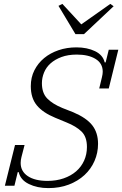

<svg xmlns="http://www.w3.org/2000/svg" viewBox="-20 -953 627 985"><path d="M228 12Q171 12 128 -9Q85 -30 76 -70H71L54 0H5L57 -209H106L90 -147Q86 -131 86 -117Q86 -74 122.5 -49.5Q159 -25 224 -25Q269 -25 306.5 -38Q344 -51 370.5 -74Q397 -97 411.5 -129Q426 -161 426 -199Q426 -251 398.5 -278Q371 -305 321 -325L263 -349Q200 -375 169 -412.5Q138 -450 138 -511Q138 -556 156.5 -592.5Q175 -629 206.5 -655Q238 -681 280.5 -695.5Q323 -710 372 -710Q427 -710 467.5 -690.5Q508 -671 517 -633H522L538 -698H587L538 -499H489L503 -557Q507 -573 507 -585Q507 -628 470.5 -650.5Q434 -673 374 -673Q329 -673 295.5 -660.5Q262 -648 239.5 -628Q217 -608 206 -581Q195 -554 195 -526Q195 -476 222 -448Q249 -420 300 -399L356 -377Q424 -348 453.5 -310Q483 -272 483 -215Q483 -169 465 -127.5Q447 -86 413.5 -55Q380 -24 333 -6Q286 12 228 12ZM280 -923 300 -933 397 -828 546 -933 563 -921 411 -778H367Z"/></svg>

Font: IBM Plex Serif Light
Style: Italic
Weight: 300
Italic angle: -14°
Designer: Mike Abbink, Paul van der Laan, Pieter van Rosmalen
Foundry: Bold Monday
Version: Version 3.001